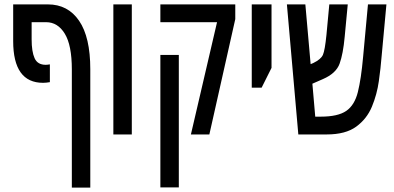

<svg xmlns="http://www.w3.org/2000/svg" viewBox="-20 -612 1794 874"><path d="M391 242V-297Q391 -443 340 -517.5Q289 -592 198 -592H40V-425Q40 -235 176 -235Q189 -235 207 -238V-319Q195 -317 188 -317Q151 -317 137.5 -347Q124 -377 124 -433V-511H190Q243 -511 275 -458.5Q307 -406 307 -296V242Z M580 0V-592H496V0Z M933 0 1051 -525V-592H710V-511H968L849 0ZM794 241V-362H710V241Z M1171 -213 1216 -303V-592H1126V-213Z M1467 0Q1553 0 1601.5 -35.5Q1650 -71 1673 -126.5Q1696 -182 1704.5 -242.5Q1713 -303 1717 -354L1739 -592H1655L1633 -354Q1624 -253 1609 -193Q1594 -133 1556 -107Q1518 -81 1440 -81H1415L1402 -231L1450 -252Q1510 -278 1526 -322.5Q1542 -367 1549 -444L1563 -592H1479L1466 -453Q1459 -383 1450 -362.5Q1441 -342 1406 -325L1394 -320L1370 -592H1286L1338 0Z"/></svg>

Font: Noto Sans Hebrew Extra Condensed
Style: Regular
Weight: 400
Width: 2
Designer: Monotype Design Team
Foundry: Monotype Imaging Inc.
Version: 1.000